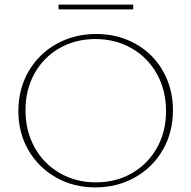

<svg xmlns="http://www.w3.org/2000/svg" viewBox="-20 -811 833 836"><path d="M235 -791H560V-770H235ZM60 -327Q60 -423 104 -499.5Q148 -576 225.5 -619.5Q303 -663 399 -663Q494 -663 570.5 -620Q647 -577 690 -501Q733 -425 733 -331Q733 -235 689 -158.5Q645 -82 567.5 -38.5Q490 5 395 5Q300 5 223.5 -38.5Q147 -82 103.5 -157.5Q60 -233 60 -327ZM703 -327Q703 -417 663.5 -488.5Q624 -560 553.5 -600.5Q483 -641 395 -641Q308 -641 238.5 -601Q169 -561 130 -490.5Q91 -420 91 -331Q91 -241 130.5 -169.5Q170 -98 240 -57.5Q310 -17 398 -17Q485 -17 554.5 -57Q624 -97 663.5 -167.5Q703 -238 703 -327Z"/></svg>

Font: Ysabeau Infant Extralight
Style: Regular
Weight: 200
Designer: Christian Thalmann (Catharsis Fonts)
Version: Version 0.003